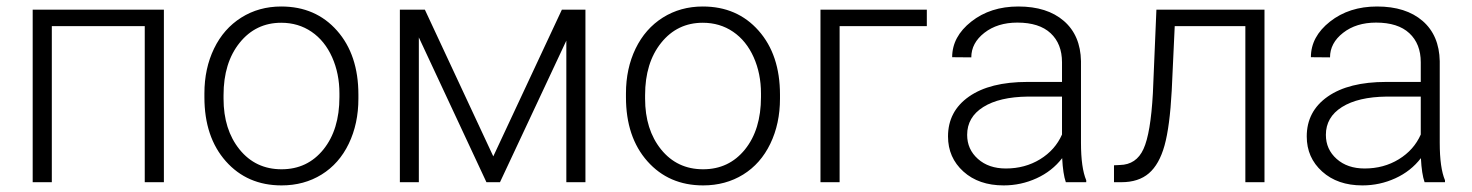

<svg xmlns="http://www.w3.org/2000/svg" viewBox="-20 -558 4509 588"><path d="M481.9 0H423.3V-478H138.7V0H80.1V-528.3H481.9Z M606 -272Q606 -348.1 635.5 -409.2Q665 -470.2 719 -504.2Q772.9 -538.1 841.3 -538.1Q946.8 -538.1 1012.2 -464.1Q1077.6 -390.1 1077.6 -268.1V-255.9Q1077.6 -179.2 1048.1 -117.9Q1018.6 -56.6 964.8 -23.4Q911.1 9.8 842.3 9.8Q737.3 9.8 671.6 -64.2Q606 -138.2 606 -260.3ZM664.6 -255.9Q664.6 -161.1 713.6 -100.3Q762.7 -39.6 842.3 -39.6Q921.4 -39.6 970.5 -100.3Q1019.5 -161.1 1019.5 -260.7V-272Q1019.5 -332.5 997.1 -382.8Q974.6 -433.1 934.1 -460.7Q893.6 -488.3 841.3 -488.3Q763.2 -488.3 713.9 -427Q664.6 -365.7 664.6 -266.6Z M1490.7 -79.1 1700.7 -528.3H1772.9V0H1714.4V-433.6L1511.2 0H1469.7L1262.7 -443.4V0H1204.6V-528.3H1281.2Z M1897 -272Q1897 -348.1 1926.5 -409.2Q1956.1 -470.2 2010 -504.2Q2064 -538.1 2132.3 -538.1Q2237.8 -538.1 2303.2 -464.1Q2368.7 -390.1 2368.7 -268.1V-255.9Q2368.7 -179.2 2339.1 -117.9Q2309.6 -56.6 2255.9 -23.4Q2202.1 9.8 2133.3 9.8Q2028.3 9.8 1962.6 -64.2Q1897 -138.2 1897 -260.3ZM1955.6 -255.9Q1955.6 -161.1 2004.6 -100.3Q2053.7 -39.6 2133.3 -39.6Q2212.4 -39.6 2261.5 -100.3Q2310.5 -161.1 2310.5 -260.7V-272Q2310.5 -332.5 2288.1 -382.8Q2265.6 -433.1 2225.1 -460.7Q2184.6 -488.3 2132.3 -488.3Q2054.2 -488.3 2004.9 -427Q1955.6 -365.7 1955.6 -266.6Z M2818.4 -478H2551.3V0H2492.7V-528.3H2818.4Z M3244.1 0Q3235.4 -24.9 3232.9 -73.7Q3202.1 -33.7 3154.5 -12Q3106.9 9.8 3053.7 9.8Q2977.5 9.8 2930.4 -32.7Q2883.3 -75.2 2883.3 -140.1Q2883.3 -217.3 2947.5 -262.2Q3011.7 -307.1 3126.5 -307.1H3232.4V-367.2Q3232.4 -423.8 3197.5 -456.3Q3162.6 -488.8 3095.7 -488.8Q3034.7 -488.8 2994.6 -457.5Q2954.6 -426.3 2954.6 -382.3L2896 -382.8Q2896 -445.8 2954.6 -491.9Q3013.2 -538.1 3098.6 -538.1Q3187 -538.1 3238 -493.9Q3289.1 -449.7 3290.5 -370.6V-120.6Q3290.5 -43.9 3306.6 -5.9V0ZM3060.5 -42Q3119.1 -42 3165.3 -70.3Q3211.4 -98.6 3232.4 -146V-262.2H3127.9Q3040.5 -261.2 2991.2 -230.2Q2941.9 -199.2 2941.9 -145Q2941.9 -100.6 2974.9 -71.3Q3007.8 -42 3060.5 -42Z M3852.5 -528.3V0H3793.9V-478H3577.6L3568.4 -280.3Q3562.5 -170.4 3546.4 -112.5Q3530.3 -54.7 3498.5 -27.3Q3466.8 0 3414.1 0H3391.6V-51.8L3409.7 -52.7Q3460 -53.7 3481.9 -101.6Q3503.9 -149.4 3510.7 -272.5L3521.5 -528.3Z M4342.8 0Q4334 -24.9 4331.5 -73.7Q4300.8 -33.7 4253.2 -12Q4205.6 9.8 4152.3 9.8Q4076.2 9.8 4029.1 -32.7Q3981.9 -75.2 3981.9 -140.1Q3981.9 -217.3 4046.1 -262.2Q4110.4 -307.1 4225.1 -307.1H4331.1V-367.2Q4331.1 -423.8 4296.1 -456.3Q4261.2 -488.8 4194.3 -488.8Q4133.3 -488.8 4093.3 -457.5Q4053.2 -426.3 4053.2 -382.3L3994.6 -382.8Q3994.6 -445.8 4053.2 -491.9Q4111.8 -538.1 4197.3 -538.1Q4285.6 -538.1 4336.7 -493.9Q4387.7 -449.7 4389.2 -370.6V-120.6Q4389.2 -43.9 4405.3 -5.9V0ZM4159.2 -42Q4217.8 -42 4263.9 -70.3Q4310.1 -98.6 4331.1 -146V-262.2H4226.6Q4139.2 -261.2 4089.8 -230.2Q4040.5 -199.2 4040.5 -145Q4040.5 -100.6 4073.5 -71.3Q4106.4 -42 4159.2 -42Z"/></svg>

Font: SteelSelectRoboto
Style: Regular
Weight: 300
Designer: Google
Version: Version 2.137; 2017